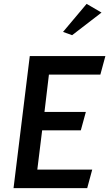

<svg xmlns="http://www.w3.org/2000/svg" viewBox="-20 -983 565 993"><path d="M306 -818 353 -801 505 -918 428 -963ZM210 -404 233 -597H499L525 -693H134L50 -10H431L457 -106H173L198 -309H398L424 -404Z"/></svg>

Font: Bluebird
Style: LiNrwObl
Weight: 300
Designer: Jasper
Foundry: Cannot Into Space Fonts
Version: Version 0.98